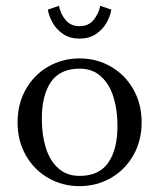

<svg xmlns="http://www.w3.org/2000/svg" viewBox="-20 -624 544 656"><path d="M40 -206Q40 -269.2 68.3 -319Q96.6 -368.8 145.1 -396.6Q193.6 -424.4 251.9 -424.4Q310 -424.4 358.6 -396.6Q407.1 -368.8 435.5 -319Q463.9 -269.2 463.9 -206Q463.9 -142.9 435.5 -93.2Q407.1 -43.5 358.6 -15.8Q310 12 251.9 12Q193.6 12 145.1 -15.8Q96.6 -43.5 68.3 -93.2Q40 -142.9 40 -206ZM381.4 -194.1Q381.4 -248.4 367.7 -292.4Q354 -336.4 325 -362.9Q296 -389.4 251.9 -389.4Q185.5 -389.4 154.2 -344.2Q122.9 -299 122.9 -217.9Q122.9 -163.5 136.4 -119.6Q149.9 -75.6 178.9 -49.3Q208 -23 251.9 -23Q318.5 -23 349.9 -68.2Q381.4 -113.5 381.4 -194.1ZM251.9 -492.1Q218.8 -492.1 195.6 -507.8Q172.4 -523.5 159.8 -546.4Q147.1 -569.2 143.4 -591.1L181.5 -604.2Q186.2 -577.4 203.8 -556Q221.4 -534.6 251.9 -534.6Q282.4 -534.6 299.9 -556Q317.5 -577.4 322.4 -604.2L360.5 -591.1Q356.8 -569.1 344.1 -546.3Q331.4 -523.5 308.2 -507.8Q285.1 -492.1 251.9 -492.1Z"/></svg>

Font: Didactic
Style: Regular
Weight: 400
Designer: Tyler Finck
Foundry: Etcetera Type Co
Version: Version 3.007;FEAKit 1.0